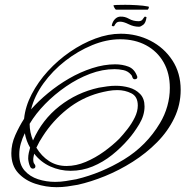

<svg xmlns="http://www.w3.org/2000/svg" viewBox="-20 -656 774 797"><path d="M215 121Q171 121 127.5 107Q84 93 55.5 62Q27 31 27 -20Q27 -58 43.5 -95Q60 -132 80 -163Q85 -214 111.5 -265Q138 -316 179 -361Q220 -406 271 -441Q322 -476 376 -496Q430 -516 481 -516Q548 -516 604.5 -487Q661 -458 695.5 -405.5Q730 -353 730 -283Q730 -221 703.5 -166Q677 -111 632 -65.5Q587 -20 531 15.5Q475 51 416 75Q357 99 303 111Q281 115 259.5 118Q238 121 215 121ZM209 99Q231 99 253 95.5Q275 92 297 88Q401 63 494.5 6Q588 -51 644 -145Q664 -178 674.5 -215.5Q685 -253 685 -291Q685 -352 659 -397.5Q633 -443 586.5 -468Q540 -493 479 -493Q422 -493 362.5 -468.5Q303 -444 250.5 -403Q198 -362 160.5 -310Q123 -258 109 -202Q139 -236 179.5 -269.5Q220 -303 266.5 -330Q313 -357 362.5 -373Q412 -389 458 -389Q488 -389 513 -379.5Q538 -370 549 -340Q549 -339 549.5 -338.5Q550 -338 550 -336Q550 -327 539 -327Q533 -327 530 -334Q528 -339 527.5 -341Q527 -343 523 -347Q511 -361 492 -365Q473 -369 456 -369Q405 -369 353.5 -349.5Q302 -330 254 -297Q206 -264 167 -224Q128 -184 103 -142Q103 -107 117 -73Q155 -159 227 -215.5Q299 -272 390 -292Q407 -295 425 -297.5Q443 -300 461 -300Q489 -300 516 -292.5Q543 -285 561.5 -266Q580 -247 580 -214Q580 -177 558 -140.5Q536 -104 513 -78Q483 -43 445.5 -13Q408 17 364.5 35Q321 53 273 53Q229 53 189 35Q149 17 122 -18Q121 -13 119.5 -6.5Q118 0 118 6Q118 19 122.5 24Q127 29 127 34Q127 44 116 44Q109 44 105 35.5Q101 27 99 17Q97 7 97 2Q97 -10 99.5 -21.5Q102 -33 105 -43Q89 -70 83 -103Q73 -83 66.5 -60.5Q60 -38 60 -15Q60 27 82 52Q104 77 138 88Q172 99 209 99ZM256 33Q296 33 336 16Q376 -1 412 -27Q448 -53 475 -80Q491 -97 509 -120Q527 -143 539.5 -168.5Q552 -194 552 -218Q552 -255 525.5 -268.5Q499 -282 467 -282Q448 -282 429 -278.5Q410 -275 391 -270Q318 -250 258.5 -202.5Q199 -155 158 -91Q143 -69 131 -43Q152 -8 183.5 12.5Q215 33 256 33ZM557 -545Q535 -545 514 -555.5Q493 -566 479 -566Q468 -566 463 -561Q458 -556 454 -548Q453 -547 451 -547Q444 -547 444 -551Q448 -568 458 -577.5Q468 -587 480 -587Q498 -588 515.5 -578Q533 -568 555 -568Q567 -568 572 -575.5Q577 -583 581 -587Q583 -587 586 -586Q589 -585 588 -583Q585 -561 574.5 -553Q564 -545 557 -545ZM462 -616Q459 -616 455 -623.5Q451 -631 451 -634Q457 -636 500 -636Q520 -636 547.5 -634.5Q575 -633 595 -629Q598 -629 598 -626Q598 -623 596 -619.5Q594 -616 593 -616Z"/></svg>

Font: Sassy Frass
Style: Regular
Weight: 400
Designer: Robert E. Leuschke
Foundry: Robert E. Leuschke
Version: Version 1.010; ttfautohint (v1.8.3)